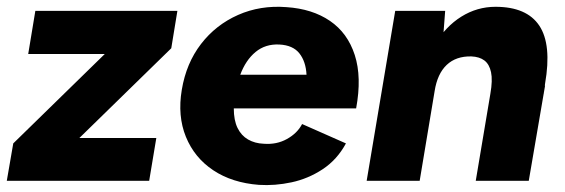

<svg xmlns="http://www.w3.org/2000/svg" viewBox="-36 -532 1663 565"><path d="M84 -15 3 -110 391 -489 468 -390ZM-16 0 3 -110 96 -126H424L403 0ZM47 -373 68 -500H486L468 -390L370 -373Z M726 12Q647 6 591.5 -31Q536 -68 511 -129.5Q486 -191 499 -268Q512 -346 555.5 -402.5Q599 -459 664.5 -488Q730 -517 807 -511Q883 -506 935 -470.5Q987 -435 1008 -370Q1029 -305 1012 -213H652Q652 -178 663 -155.5Q674 -133 694 -121.5Q714 -110 740 -109Q778 -106 808.5 -123Q839 -140 853 -167L982 -110Q956 -62 913.5 -34Q871 -6 822 4.5Q773 15 726 12ZM671 -312H866Q864 -351 845 -375Q826 -399 786 -401Q745 -403 716 -379Q687 -355 671 -312Z M1043 0 1127 -500H1274L1267 -408L1199 0ZM1364 0 1407 -256 1568 -280 1520 0ZM1407 -256Q1414 -296 1409 -319.5Q1404 -343 1389.5 -354Q1375 -365 1351 -366Q1306 -367 1278.5 -341Q1251 -315 1243 -264L1196 -265Q1209 -344 1242 -399Q1275 -454 1321.5 -483Q1368 -512 1422 -512Q1514 -512 1551 -456.5Q1588 -401 1568 -286L1564 -256Z"/></svg>

Font: Figtree ExtraBold
Style: Italic
Weight: 800
Italic angle: -9.5°
Foundry: Erik Kennedy
Version: Version 2.001;gftools[0.9.30]